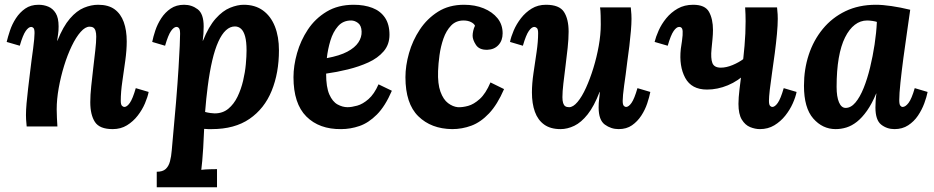

<svg xmlns="http://www.w3.org/2000/svg" viewBox="-20 -531 3919 806"><path d="M453 11Q398 11 378.5 -19Q359 -49 359 -102Q359 -132 363 -169.5Q367 -207 371.5 -246Q376 -285 380 -319.5Q384 -354 384 -377Q384 -392 381 -401.5Q378 -411 372 -415Q366 -419 356 -419Q338 -419 318.5 -397Q299 -375 281 -337.5Q263 -300 249 -254.5Q235 -209 226.5 -161.5Q218 -114 218 -72Q218 -59 219 -35.5Q220 -12 221 0H92Q90 -21 89.5 -29.5Q89 -38 89 -48Q89 -69 91.5 -97.5Q94 -126 98 -159.5Q102 -193 106 -226Q109 -253 112.5 -278.5Q116 -304 119 -326.5Q122 -349 123.5 -366Q125 -383 125 -392Q125 -409 120.5 -413.5Q116 -418 111 -418Q100 -418 88 -401Q76 -384 63 -339L8 -355Q13 -376 22 -403Q31 -430 47 -454.5Q63 -479 86 -495Q109 -511 142 -511Q164 -511 183 -503Q202 -495 214 -475.5Q226 -456 226 -420Q226 -401 224 -389Q222 -377 220 -360H221Q245 -420 273.5 -453Q302 -486 332.5 -498.5Q363 -511 392 -511Q435 -511 461 -492Q487 -473 499.5 -438.5Q512 -404 512 -357Q512 -321 506 -277Q500 -233 493.5 -189Q487 -145 487 -108Q487 -92 492 -87Q497 -82 502 -82Q513 -82 525 -99Q537 -116 550 -161L604 -145Q600 -124 588.5 -97Q577 -70 558 -45.5Q539 -21 513 -5Q487 11 453 11Z M638 255V190Q663 190 675.5 178.5Q688 167 693.5 146.5Q699 126 701 100Q712 -17 719 -102.5Q726 -188 729.5 -246Q733 -304 734.5 -338.5Q736 -373 736 -389Q736 -407 731.5 -412.5Q727 -418 721 -418Q710 -418 698 -401Q686 -384 673 -339L619 -355Q623 -376 632 -403Q641 -430 657 -454.5Q673 -479 696.5 -495Q720 -511 753 -511Q785 -511 810 -492Q835 -473 835 -420Q835 -401 834 -389Q833 -377 831 -360H832Q856 -420 885.5 -453Q915 -486 946 -498.5Q977 -511 1003 -511Q1051 -511 1084 -487Q1117 -463 1134 -420Q1151 -377 1151 -320Q1151 -225 1120.5 -150Q1090 -75 1027.5 -32Q965 11 869 11Q864 11 854.5 11Q845 11 837 10Q835 58 833 90.5Q831 123 829 144.5Q827 166 825 182Q841 180 861 179.5Q881 179 891 179V255ZM881 -55Q915 -55 938.5 -74.5Q962 -94 977 -125Q992 -156 1000.5 -192Q1009 -228 1012 -261.5Q1015 -295 1015 -319Q1015 -356 1009 -378Q1003 -400 992 -410Q981 -420 966 -420Q946 -420 928.5 -404Q911 -388 896.5 -356Q882 -324 871 -277Q860 -230 852 -168Q849 -143 846 -116.5Q843 -90 841 -61Q852 -58 863.5 -56.5Q875 -55 881 -55Z M1465 -511Q1509 -511 1543 -498Q1577 -485 1596 -457Q1615 -429 1615 -385Q1615 -344 1590.5 -315.5Q1566 -287 1526.5 -269Q1487 -251 1440 -239.5Q1393 -228 1349 -222Q1349 -165 1362.5 -134.5Q1376 -104 1397 -92.5Q1418 -81 1439 -81Q1456 -81 1479.5 -87.5Q1503 -94 1527 -115Q1551 -136 1569 -177L1625 -150Q1597 -85 1562 -50Q1527 -15 1489 -2Q1451 11 1412 11Q1320 12 1266 -42Q1212 -96 1212 -207Q1212 -255 1227 -308Q1242 -361 1272.5 -407Q1303 -453 1351 -482Q1399 -511 1465 -511ZM1454 -445Q1420 -445 1399 -421Q1378 -397 1367 -360.5Q1356 -324 1352 -287Q1406 -297 1438 -314Q1470 -331 1484.5 -353Q1499 -375 1498 -399Q1497 -424 1483 -434.5Q1469 -445 1454 -445Z M1928 -511Q1974 -511 2010.5 -496Q2047 -481 2068.5 -454.5Q2090 -428 2090 -391Q2090 -361 2072.5 -342Q2055 -323 2026 -322Q1992 -321 1978 -342.5Q1964 -364 1964 -381Q1964 -390 1966.5 -401.5Q1969 -413 1974 -423Q1970 -432 1957 -438.5Q1944 -445 1926 -445Q1894 -445 1873.5 -423.5Q1853 -402 1841.5 -369Q1830 -336 1825 -299.5Q1820 -263 1819 -233Q1817 -179 1829 -146Q1841 -113 1861 -98Q1881 -83 1902 -81Q1921 -80 1945 -86.5Q1969 -93 1994 -115.5Q2019 -138 2039 -185L2096 -157Q2068 -92 2033 -55Q1998 -18 1959 -3.5Q1920 11 1878 11Q1790 10 1736 -43Q1682 -96 1682 -207Q1682 -255 1697 -308Q1712 -361 1742.5 -407Q1773 -453 1819 -482Q1865 -511 1928 -511Z M2333 11Q2291 11 2264.5 -8Q2238 -27 2225.5 -61.5Q2213 -96 2213 -143Q2213 -180 2219.5 -224Q2226 -268 2232.5 -312Q2239 -356 2239 -392Q2239 -409 2233.5 -413.5Q2228 -418 2223 -418Q2212 -418 2200 -401Q2188 -384 2175 -339L2121 -355Q2125 -376 2136.5 -403Q2148 -430 2167 -454.5Q2186 -479 2212 -495Q2238 -511 2272 -511Q2328 -511 2347.5 -481Q2367 -451 2367 -398Q2367 -368 2363 -330.5Q2359 -293 2354 -254Q2349 -215 2345 -180.5Q2341 -146 2341 -123Q2341 -108 2344 -98.5Q2347 -89 2353 -85Q2359 -81 2369 -81Q2386 -81 2404.5 -103Q2423 -125 2440 -162.5Q2457 -200 2471 -245.5Q2485 -291 2493.5 -338.5Q2502 -386 2502 -428Q2502 -442 2501.5 -465Q2501 -488 2499 -500H2628Q2630 -479 2630.5 -470.5Q2631 -462 2631 -452Q2631 -431 2628.5 -401.5Q2626 -372 2622 -338Q2618 -304 2613 -270Q2610 -243 2606.5 -218Q2603 -193 2600 -171.5Q2597 -150 2595.5 -133.5Q2594 -117 2594 -108Q2594 -92 2598.5 -87Q2603 -82 2608 -82Q2619 -82 2631 -99Q2643 -116 2656 -161L2710 -145Q2706 -124 2697 -97Q2688 -70 2672 -45.5Q2656 -21 2633 -5Q2610 11 2577 11Q2545 11 2519 -8Q2493 -27 2493 -80Q2493 -100 2495 -114Q2497 -128 2498 -145H2497Q2474 -85 2447 -51Q2420 -17 2391 -3Q2362 11 2333 11Z M2948 -155Q2883 -155 2856.5 -204Q2830 -253 2838 -326Q2844 -363 2845.5 -383Q2847 -403 2843.5 -410.5Q2840 -418 2831 -418Q2820 -418 2808 -401Q2796 -384 2783 -339L2728 -355Q2733 -376 2745 -403Q2757 -430 2777 -454.5Q2797 -479 2825 -495Q2853 -511 2890 -511Q2940 -511 2956.5 -481Q2973 -451 2973 -405Q2973 -387 2971 -367Q2969 -347 2967 -326Q2963 -286 2970.5 -266.5Q2978 -247 3006 -247Q3029 -247 3055.5 -258Q3082 -269 3102.5 -284.5Q3123 -300 3125 -313L3116 -227Q3079 -191 3035.5 -173Q2992 -155 2948 -155ZM3170 11Q3150 11 3129 2.5Q3108 -6 3094 -29Q3080 -52 3080 -95Q3080 -120 3084.5 -157.5Q3089 -195 3095 -241.5Q3101 -288 3105.5 -339Q3110 -390 3110 -442Q3110 -456 3109.5 -471Q3109 -486 3108 -500H3242Q3244 -479 3244.5 -470.5Q3245 -462 3245 -452Q3245 -426 3241.5 -388Q3238 -350 3232.5 -308Q3227 -266 3221 -225.5Q3215 -185 3211.5 -154Q3208 -123 3208 -108Q3208 -92 3212.5 -87Q3217 -82 3222 -82Q3233 -82 3245 -99Q3257 -116 3270 -161L3324 -145Q3320 -124 3308 -97Q3296 -70 3276.5 -45.5Q3257 -21 3230.5 -5Q3204 11 3170 11Z M3657 -511Q3685 -511 3722.5 -505.5Q3760 -500 3801 -490Q3796 -453 3788 -399Q3780 -345 3772.5 -288.5Q3765 -232 3760 -184.5Q3755 -137 3755 -111Q3755 -93 3759.5 -87.5Q3764 -82 3769 -82Q3781 -82 3794 -99Q3807 -116 3820 -161L3874 -145Q3870 -124 3860 -97Q3850 -70 3833.5 -45.5Q3817 -21 3792.5 -5Q3768 11 3735 11Q3703 11 3679 -8Q3655 -27 3655 -80Q3655 -93 3656 -109Q3657 -125 3659 -138H3658Q3640 -95 3619.5 -66Q3599 -37 3577.5 -20Q3556 -3 3533.5 4Q3511 11 3488 11Q3433 11 3394 -33.5Q3355 -78 3355 -171Q3355 -240 3375 -301Q3395 -362 3434 -409.5Q3473 -457 3529 -484Q3585 -511 3657 -511ZM3620 -445Q3592 -445 3568.5 -427Q3545 -409 3527.5 -374Q3510 -339 3501 -287Q3492 -235 3492 -166Q3492 -125 3502 -101.5Q3512 -78 3530 -78Q3552 -78 3571 -100.5Q3590 -123 3605.5 -161.5Q3621 -200 3632.5 -247.5Q3644 -295 3651.5 -344.5Q3659 -394 3661 -439Q3656 -441 3643.5 -443Q3631 -445 3620 -445Z"/></svg>

Font: Lora
Style: Bold Italic
Weight: 700
Italic angle: -3°
Designer: Olga Karpushina, Alexei Vanyashin (Cyrillic)
Foundry: Cyreal
Version: Version 3.004